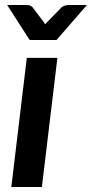

<svg xmlns="http://www.w3.org/2000/svg" viewBox="-20 -743 366 763"><path d="M208 -513 146.5 0H25L86.5 -513ZM325.5 -723 204.5 -584H98L8.5 -723H87Q94 -723 100 -720.5Q106 -718 109 -714.5L151 -659Q155.5 -654 159.5 -646.5Q162.5 -650 165.5 -653.2Q168.5 -656.5 171 -659L225.5 -714.5Q229.5 -717.5 236.2 -720.2Q243 -723 250 -723Z"/></svg>

Font: Lato 2
Style: Bold Italic
Weight: 700
Italic angle: -7°
Designer: Lukasz Dziedzic with Adam Twardoch and Botio Nikoltchev
Foundry: tyPoland Lukasz Dziedzic
Version: Version 2.015; 2015-08-06; http://www.latofonts.com/